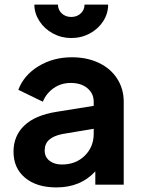

<svg xmlns="http://www.w3.org/2000/svg" viewBox="-20 -806 620 838"><path d="M39 -144Q39 -213 86 -258Q133 -303 227 -318L389 -344V-362Q389 -398 361.5 -421Q334 -444 289 -444Q247 -444 214.5 -421.5Q182 -399 167 -362L60 -414Q84 -478 148 -517Q212 -556 294 -556Q360 -556 411.5 -531.5Q463 -507 491.5 -462.5Q520 -418 520 -362V0H396V-58Q332 12 226 12Q140 12 89.5 -30Q39 -72 39 -144ZM250 -88Q311 -88 350 -126.5Q389 -165 389 -222V-244L252 -221Q213 -213 194 -195.5Q175 -178 175 -149Q175 -121 196 -104.5Q217 -88 250 -88ZM130 -786H233Q233 -763 249.5 -747.5Q266 -732 291 -732Q316 -732 332.5 -747.5Q349 -763 349 -786H452Q452 -747 430.5 -713.5Q409 -680 372 -660Q335 -640 291 -640Q248 -640 211 -660Q174 -680 152 -714Q130 -748 130 -786Z"/></svg>

Font: Eudoxus Sans
Style: Bold
Weight: 700
Designer: Stijn de Vries
Foundry: tokotype
Version: Version 2.005